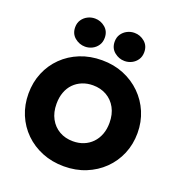

<svg xmlns="http://www.w3.org/2000/svg" viewBox="-166 -1090 1156 1242"><g transform="rotate(20 411.5 -469.0)"><path d="M411.5 15Q330 15 261.5 -12.8Q193 -40.5 142.5 -90Q92 -139.5 64.2 -206Q36.5 -272.5 36.5 -350Q36.5 -428 64.2 -494.5Q92 -561 142.5 -610.5Q193 -660 261.5 -687.5Q330 -715 411.5 -715Q493 -715 561.2 -687Q629.5 -659 680.2 -609Q731 -559 759 -492.8Q787 -426.5 787 -350Q787 -272.5 759 -206Q731 -139.5 680.2 -90Q629.5 -40.5 561.2 -12.8Q493 15 411.5 15ZM411.5 -157.5Q451.5 -157.5 484.8 -171Q518 -184.5 542.5 -209.8Q567 -235 580.5 -270.5Q594 -306 594 -350Q594 -409 570.5 -452.2Q547 -495.5 505.8 -519Q464.5 -542.5 411.5 -542.5Q372 -542.5 338.5 -529Q305 -515.5 280.5 -490.5Q256 -465.5 242.8 -429.8Q229.5 -394 229.5 -350Q229.5 -291 253 -247.8Q276.5 -204.5 317.5 -181Q358.5 -157.5 411.5 -157.5ZM276 -759.5Q236.5 -759.5 205 -785.5Q173.5 -811.5 173.5 -856.5Q173.5 -886 188 -907.5Q202.5 -929 225.8 -941Q249 -953 276 -953Q315 -953 346 -927Q377 -901 377 -856.5Q377 -826.5 362.5 -804.8Q348 -783 324.8 -771.2Q301.5 -759.5 276 -759.5ZM547.5 -759.5Q508.5 -759.5 477 -785.5Q445.5 -811.5 445.5 -856.5Q445.5 -886 460 -907.5Q474.5 -929 497.8 -941Q521 -953 547.5 -953Q587 -953 618 -927Q649 -901 649 -856.5Q649 -826.5 634.5 -804.8Q620 -783 596.8 -771.2Q573.5 -759.5 547.5 -759.5Z"/></g></svg>

Font: Geologica ExtraBold
Style: Regular
Weight: 800
Designer: Sindre Bremnes, Frode Helland
Foundry: Monokrom Skriftforlag AS
Version: Version 1.010;gftools[0.9.28]